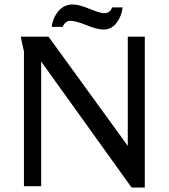

<svg xmlns="http://www.w3.org/2000/svg" viewBox="-20 -832 754 858"><path d="M627 6H568L164 -557V0H87V-602Q87 -603 83.5 -618Q80 -633 76.5 -649.5Q73 -666 73 -668H197L551 -180V-668H627ZM481 -799H528Q524 -761 501.5 -730.5Q479 -700 443 -700Q414 -700 366.5 -719.5Q319 -739 294 -739Q272 -739 260 -712H211Q216 -752 241 -782Q266 -812 305 -812Q333 -812 380 -792.5Q427 -773 445 -773Q472 -773 481 -799Z"/></svg>

Font: Rosario
Style: Regular
Weight: 400
Designer: Hector Gatti
Foundry: Omnibus-Type
Version: Version 1.004